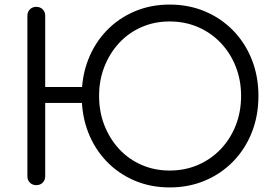

<svg xmlns="http://www.w3.org/2000/svg" viewBox="-20 -811 1213 841"><path d="M723 10Q640 10 569.5 -20Q499 -50 447 -104Q395 -158 366.5 -231Q338 -304 338 -391Q338 -477 366.5 -550Q395 -623 447 -677Q499 -731 569.5 -761Q640 -791 723 -791Q807 -791 878 -761Q949 -731 1001.5 -677Q1054 -623 1083 -550Q1112 -477 1112 -391Q1112 -304 1083 -231Q1054 -158 1001.5 -104Q949 -50 878 -20Q807 10 723 10ZM139 0Q122 0 111 -11Q100 -22 100 -39V-742Q100 -759 111 -770Q122 -781 139 -781Q156 -781 167 -770Q178 -759 178 -742V-430H391V-360H178V-39Q178 -22 167 -11Q156 0 139 0ZM723 -64Q790 -64 847 -88.5Q904 -113 946.5 -157.5Q989 -202 1012.5 -261.5Q1036 -321 1036 -391Q1036 -460 1012.5 -519.5Q989 -579 946.5 -623.5Q904 -668 847 -692.5Q790 -717 723 -717Q657 -717 600.5 -692.5Q544 -668 502.5 -623.5Q461 -579 437.5 -519.5Q414 -460 414 -391Q414 -321 437.5 -261.5Q461 -202 502.5 -157.5Q544 -113 600.5 -88.5Q657 -64 723 -64Z"/></svg>

Font: Comfortaa
Style: Regular
Weight: 400
Designer: Johan Aakerlund
Foundry: Johan Aakerlund
Version: Version 3.104; ttfautohint (v1.8.1.43-b0c9)